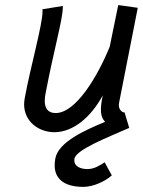

<svg xmlns="http://www.w3.org/2000/svg" viewBox="-20 -522 564 758"><path d="M471.7 -78.1C459.5 -78.1 449.2 -91.8 449.2 -106C449.2 -109.4 449.7 -112.8 450.2 -116.7L523.9 -491.2L446.8 -502L413.1 -337.4C366.7 -223.1 280.3 -75.7 199.7 -75.7C167 -75.7 156.7 -97.2 156.7 -124C156.7 -131.8 157.7 -140.6 159.2 -149.4C192.4 -325.2 228 -445.3 228 -493.7V-498.5L147.5 -485.4C147.9 -482.9 147.9 -480.5 147.9 -477.1C147.9 -424.3 100.1 -257.3 77.6 -134.3C76.2 -126 75.2 -117.7 75.2 -109.9C75.2 -43 131.8 0 195.3 0C269 -0.5 338.9 -59.1 385.7 -145.5C380.9 -123 378.4 -104.5 378.4 -88.9C378.4 -65.4 385.3 -50.8 395 -41C317.4 -8.8 210 38.1 198.2 104.5C196.8 113.8 195.8 122.1 195.8 130.4C195.8 182.1 230.5 215.8 309.6 215.8C348.1 215.8 395.5 193.8 421.4 170.4L393.1 118.7C376.5 129.4 353.5 145.5 325.2 145.5C296.9 145.5 273.4 134.3 273.4 111.8C273.4 109.4 273.4 106.9 273.9 104.5C280.8 68.4 403.8 21 490.2 -17.1Z"/></svg>

Font: Fantasque Sans Mono
Style: RegItalic
Weight: 400
Italic angle: -11°
Monospace: yes
Designer: Jany Belluz
Version: Version 1.6.3